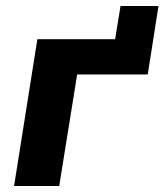

<svg xmlns="http://www.w3.org/2000/svg" viewBox="-20 -622 550 642"><path d="M27 0 105 -491H365L383 -602H510L474 -373H238L178 0Z"/></svg>

Font: Nunito Sans 12pt ExtraBold
Style: Italic
Weight: 800
Italic angle: -9°
Designer: Vernon Adams
Foundry: Vernon Adams
Version: Version 3.101;gftools[0.9.27]